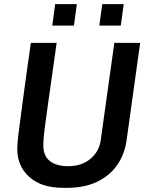

<svg xmlns="http://www.w3.org/2000/svg" viewBox="-20 -892 718 922"><path d="M283 10Q179 10 121 -42Q63 -94 63 -176Q63 -187 64 -202.5Q65 -218 67.5 -239.5Q70 -261 74 -290.5Q78 -320 83 -358.5Q88 -397 94.5 -445.5Q101 -494 109.5 -554Q118 -614 128 -686H252Q238 -587 227.5 -513Q217 -439 209.5 -385Q202 -331 197 -294Q192 -257 190 -233Q188 -209 188 -193Q188 -144 219 -119Q250 -94 308 -94Q372 -94 414.5 -129.5Q457 -165 464 -221L529 -686H653L588 -219Q578 -148 540.5 -96.5Q503 -45 443 -17.5Q383 10 303 10ZM231 -769 245 -872H349L335 -769ZM457 -769 471 -872H574L560 -769Z"/></svg>

Font: Chivo Medium Medium
Style: Italic
Weight: 500
Italic angle: -8.05°
Version: Version 2.002